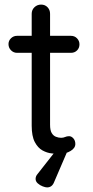

<svg xmlns="http://www.w3.org/2000/svg" viewBox="-20 -670 403 836"><path d="M54 -514H289Q305 -514 315.5 -503Q326 -492 326 -477Q326 -461 315.5 -450.5Q305 -440 289 -440H54Q39 -440 28 -451Q17 -462 17 -478Q17 -493 28 -503.5Q39 -514 54 -514ZM159 -650Q176 -650 187 -638.5Q198 -627 198 -610V-127Q198 -103 205 -91Q212 -79 223.5 -74.5Q235 -70 246 -70Q256 -70 263.5 -73.5Q271 -77 281 -77Q291 -77 299.5 -67.5Q308 -58 308 -43Q308 -25 287 -12.5Q266 0 240 0Q226 0 205.5 -2Q185 -4 165 -15Q145 -26 131.5 -51.5Q118 -77 118 -123V-610Q118 -627 130 -638.5Q142 -650 159 -650ZM185 146Q178 146 166 141.5Q154 137 144.5 128.5Q135 120 135 109Q135 97 144 87L228 -20H277L216 122Q207 146 185 146Z"/></svg>

Font: Quicksand Light Medium
Style: Regular
Weight: 500
Version: Version 3.006